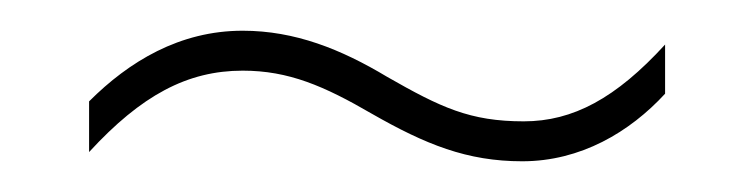

<svg xmlns="http://www.w3.org/2000/svg" viewBox="-20 -406 491 125"><path d="M222 -332C257 -312 284 -301 320 -301C358 -301 390 -320 413 -345V-377C381 -342 353 -327 321 -327C286 -327 267 -336 232 -356C202 -374 172 -386 138 -386C97 -386 64 -366 38 -340V-307C72 -344 102 -360 138 -360C168 -360 191 -350 222 -332Z"/></svg>

Font: Noto Sans Kannada Condensed Thin
Style: Regular
Weight: 100
Width: 3
Designer: Jelle Bosma - Monotype Design Team
Foundry: Monotype Imaging Inc.
Version: Version 2.005